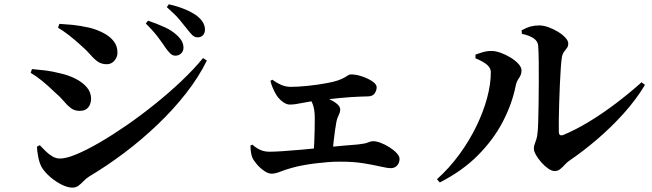

<svg xmlns="http://www.w3.org/2000/svg" viewBox="-20 -834 3020 890"><path d="M746.7 -613.2Q732.9 -634.7 711 -663.5Q689.1 -692.3 655.7 -725L666.3 -738.1Q708.1 -724.1 743.2 -708Q778.2 -692 800.8 -670.1Q817.1 -654.8 823.8 -641Q830.5 -627.2 830.5 -612.5Q830.5 -597.1 819.7 -586.5Q809 -575.9 792.7 -575.9Q780.2 -575.9 769.8 -585.8Q759.3 -595.7 746.7 -613.2ZM845.3 -701.8Q831.7 -719.6 811.3 -743.9Q790.9 -768.1 753.1 -801L762.7 -814.2Q806.8 -804 840 -789.8Q873.2 -775.7 894.5 -759.2Q930.1 -730.6 930.1 -696.7Q930.1 -680.9 920.9 -670.9Q911.8 -660.9 896.2 -660.9Q881.6 -660.9 870.8 -671.9Q860.1 -682.8 845.3 -701.8ZM248.8 -705.7 255.3 -723.4Q279.9 -722.2 315.5 -718.8Q351.2 -715.3 396.4 -705.2Q431.2 -696.1 460.1 -680.8Q489.1 -665.5 506.8 -643.4Q524.5 -621.2 524.5 -589.5Q524.5 -569.3 510.4 -552.8Q496.2 -536.3 475 -536.3Q451.2 -536.3 434.2 -547.8Q417.2 -559.3 400 -579.4Q382.8 -599.5 355.8 -623.1Q326.6 -649.7 299.9 -670.5Q273.2 -691.3 248.8 -705.7ZM921.2 -564.9 938.9 -553.3Q901.2 -476.8 842.8 -402Q784.4 -327.2 711.2 -257.2Q638 -187.2 557.2 -126.3Q476.3 -65.4 394.8 -16.8Q379 -6.9 367.4 5.4Q355.8 17.8 343.9 26.7Q332.1 35.7 315 35.7Q293.9 35.7 266.8 22.3Q239.7 9 215.3 -11.6Q190.9 -32.2 175.8 -54.7Q163.7 -74.2 157.7 -104Q151.7 -133.8 151.2 -154L164.5 -161Q175.2 -149.6 189.8 -135Q204.4 -120.3 221.8 -109.7Q239.1 -99.1 258.5 -99.1Q287.2 -99.1 335.2 -119.2Q383.1 -139.2 443.1 -174.2Q503 -209.1 568.9 -254.6Q634.7 -300.2 699.6 -352.5Q764.6 -404.9 821.7 -459Q878.8 -513.2 921.2 -564.9ZM122.1 -496.4 128.2 -513.8Q159 -511.3 190.6 -507.4Q222.2 -503.6 261.9 -493.4Q298.2 -485.3 330.1 -469.1Q362 -452.8 382.2 -429.7Q402.3 -406.5 402.3 -375.4Q402.3 -363.6 397.5 -350.7Q392.7 -337.8 381.3 -329Q369.8 -320.1 348.8 -320.1Q325.1 -320.1 308.2 -333.1Q291.4 -346 275.2 -365.6Q258.9 -385.3 234.9 -405.7Q200.8 -438.6 173.1 -460.8Q145.4 -483 122.1 -496.4Z M1684.4 -387.2Q1672.4 -386.6 1653.3 -386.2Q1634.3 -385.7 1608.1 -384.1Q1582 -382.4 1547.5 -378.9Q1513.1 -375.4 1469.4 -370.2Q1412.7 -363.7 1379.6 -356.5Q1346.6 -349.3 1323.3 -349.3Q1306.6 -349.3 1288.5 -363.6Q1270.3 -377.9 1259.3 -396.6Q1249.8 -413.4 1243.3 -429.2Q1236.7 -445 1233.6 -459.2L1242.2 -464.6Q1261.7 -450 1283 -440.7Q1304.2 -431.4 1328.2 -431.4Q1361.8 -431.4 1406.8 -436.1Q1451.8 -440.7 1490.9 -448Q1525.6 -454 1546.2 -461.2Q1566.8 -468.4 1577.5 -475Q1588.3 -481.6 1594.2 -485.3Q1600.2 -489.1 1606.7 -489.1Q1630.7 -489.1 1658.2 -479.8Q1685.8 -470.6 1705.9 -457Q1726 -443.4 1726 -429.6Q1726 -414.3 1716.4 -400.6Q1706.7 -387 1684.4 -387.2ZM1413.8 -400.8Q1436.3 -397.5 1461.1 -390.6Q1485.9 -383.6 1507.9 -373.4Q1529.8 -363.3 1543.4 -351.3Q1557 -339.3 1557 -326.4Q1557 -314.2 1550.1 -300.6Q1543.2 -287.1 1539.7 -271.1Q1536.3 -252.4 1532.9 -229.4Q1529.5 -206.4 1526.7 -180.1Q1523.8 -153.9 1521.4 -124.4L1433.6 -120.5Q1435.6 -145.6 1436.7 -174.2Q1437.8 -202.9 1438.5 -232Q1439.1 -261 1439.1 -286.3Q1439.1 -324.5 1430.6 -348.4Q1422.2 -372.2 1407.4 -390ZM1140.9 -159.5 1150.1 -163.4Q1167.6 -147.6 1186.8 -139.1Q1205.9 -130.7 1229.2 -130.7Q1250.9 -130.7 1290.4 -133.3Q1329.8 -135.9 1378.5 -140.2Q1427.2 -144.5 1476.3 -149.5Q1525.4 -154.5 1568.1 -158.5Q1610.8 -162.5 1638.1 -164.2Q1673.8 -168.1 1686.3 -173.8Q1698.9 -179.5 1708.8 -179.5Q1724.9 -179.5 1745.7 -171.5Q1766.6 -163.5 1786.5 -150.6Q1806.5 -137.8 1819.3 -123.7Q1832.1 -109.6 1832.1 -97.4Q1832.1 -79.6 1821.1 -67.1Q1810.1 -54.6 1791.8 -54.6Q1775.5 -54.6 1742.7 -62.2Q1709.8 -69.9 1663.8 -77.3Q1617.8 -84.7 1560.3 -84.5Q1532.2 -85.1 1502.2 -82.7Q1472.1 -80.3 1441.8 -76.6Q1411.4 -72.8 1384 -67.7Q1356.7 -62.7 1334 -56.2Q1304.2 -48.2 1280.2 -38.6Q1256.2 -28.9 1239.3 -28.9Q1223.2 -28.9 1204.1 -42.2Q1184.9 -55.4 1169.8 -73.5Q1154.6 -91.6 1149.2 -104.7Q1145.2 -115.6 1143.3 -127.7Q1141.5 -139.7 1140.9 -159.5Z M2397.9 -693.6Q2422.2 -706.6 2440.4 -711.4Q2458.6 -716.2 2478.8 -716.2Q2499.1 -716.2 2522.4 -707.9Q2545.7 -699.6 2566.7 -686.6Q2587.8 -673.7 2600.9 -659.3Q2614.1 -645 2614.1 -632.6Q2614.1 -619.7 2607.8 -611.4Q2601.4 -603.1 2593.9 -593Q2586.3 -582.8 2583.9 -564.4Q2581.4 -547.3 2579.2 -513.9Q2577 -480.5 2575.1 -439.9Q2573.2 -399.2 2572.1 -357.4Q2571 -315.7 2570.3 -280.6Q2569.7 -245.4 2570.4 -223.9Q2570.4 -199.9 2592.9 -209.2Q2648.5 -232.3 2710.6 -269.9Q2772.6 -307.5 2835 -354.8Q2897.4 -402 2954 -452.7L2969.7 -440.3Q2928.2 -371.4 2870.1 -307.1Q2812 -242.8 2747.5 -187.8Q2683 -132.7 2620.7 -90.3Q2609.4 -82.9 2598.9 -71.2Q2588.3 -59.5 2577 -50.3Q2565.6 -41.1 2551.5 -41.1Q2537.4 -41.1 2520.7 -52.9Q2503.9 -64.8 2489 -81.8Q2474.1 -98.8 2464.3 -116.1Q2454.6 -133.4 2454.6 -144.5Q2454.6 -155.7 2458.2 -165.2Q2461.8 -174.7 2466 -187.5Q2470.2 -200.3 2471.9 -219.5Q2473.7 -233.9 2474.8 -269.9Q2475.9 -305.8 2476.6 -353.7Q2477.2 -401.5 2477.5 -451.9Q2477.8 -502.2 2477.3 -546.9Q2476.8 -591.6 2474.8 -620.6Q2473.8 -642.2 2454.3 -655.9Q2434.8 -669.6 2399.1 -677.1ZM2184 -563.7V-580.8Q2201.1 -587.2 2220.2 -592.7Q2239.3 -598.2 2261.1 -597.7Q2278.2 -597.4 2301.3 -589.1Q2324.5 -580.8 2346.6 -567.3Q2368.6 -553.7 2383 -538.1Q2397.4 -522.5 2397.4 -507.4Q2397.4 -488.3 2386.1 -472.7Q2374.7 -457.1 2370.7 -437.6Q2354 -352.9 2310.8 -270Q2267.7 -187.1 2195.7 -114.5Q2123.7 -41.8 2018.7 11.8L2005.5 -3.2Q2062.9 -54.7 2109 -117.7Q2155 -180.7 2187.7 -247.9Q2220.4 -315.1 2237.8 -379.5Q2255.2 -443.9 2255.2 -498.3Q2255.2 -514.8 2244.6 -526.7Q2234 -538.6 2217.7 -547.7Q2201.3 -556.8 2184 -563.7Z"/></svg>

Font: Noto Serif TC
Style: Regular
Weight: 200
Designer: Ryoko NISHIZUKA 西塚涼子 (kana & ideographs); Frank Grießhammer (Latin, Greek & Cyrillic); Wenlong ZHANG 张文龙 (bopomofo); San
Foundry: Adobe
Version: Version 2.001;hotconv 1.1.0;makeotfexe 2.6.0